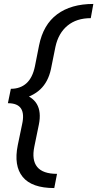

<svg xmlns="http://www.w3.org/2000/svg" viewBox="-20 -731 493 973"><path d="M255 222Q141 222 95 165.5Q49 109 70 5L92 -101Q104 -154 86.5 -181Q69 -208 20 -208L35 -281Q83 -281 114 -309Q145 -337 157 -395L178 -501Q199 -606 269.5 -658.5Q340 -711 453 -711L440 -639Q368 -639 322 -601Q276 -563 261 -494L238 -380Q224 -316 184.5 -278.5Q145 -241 76 -226L80 -260Q143 -244 166.5 -204Q190 -164 177 -100L154 12Q140 80 168.5 115Q197 150 269 150Z"/></svg>

Font: Ysabeau Office SemiBold
Style: Italic
Weight: 600
Italic angle: -12°
Designer: Christian Thalmann (Catharsis Fonts)
Version: Version 2.001;gftools[0.9.30]; featfreeze: tnum,lnum,ss02